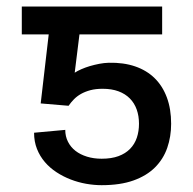

<svg xmlns="http://www.w3.org/2000/svg" viewBox="-20 -548 580 577"><path d="M102.3 -237.2 126.4 -444.6H45.5V-528.4H467.3V-444.6H218.8L204.5 -329.5Q212.7 -334.9 224.4 -340Q236.2 -345.2 249.8 -349.3Q263.5 -353.3 278.2 -356.2Q293 -359 306.8 -359.4Q351.2 -360.4 386 -348.5Q420.8 -336.6 444.8 -313Q468.8 -289.4 481.5 -255Q494.3 -220.5 494.3 -176.1Q494.3 -137.4 482.6 -103.7Q470.9 -70 445.8 -44.9Q420.8 -19.9 381.2 -5.7Q341.6 8.5 285.5 8.5Q262.8 8.5 238.8 4.3Q214.8 0 192.3 -8.7Q169.7 -17.4 149.9 -30.4Q130 -43.3 114.9 -60.9Q99.8 -78.5 91.1 -100.5Q82.4 -122.5 82.4 -149.1L176.1 -157.7Q176.1 -138.1 184.3 -122Q192.5 -105.8 206.9 -94.6Q221.2 -83.5 241.5 -77.2Q261.7 -71 285.5 -71Q315 -71 336.1 -78.8Q357.2 -86.6 370.9 -100.7Q384.6 -114.7 391.2 -134.1Q397.7 -153.4 397.7 -176.1Q397.7 -199.6 390.8 -218.9Q383.9 -238.3 370.2 -252.1Q356.5 -266 336.1 -273.6Q315.7 -281.2 288.4 -281.2Q267.8 -281.2 251.8 -277Q235.8 -272.7 223.5 -265.8Q211.3 -258.9 202.2 -249.6Q193.2 -240.4 186.1 -230.1Z"/></svg>

Font: Fast_Sans-Dotted
Style: Regular
Weight: 400
Version: Version 3.018